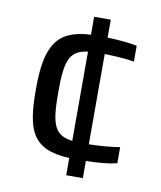

<svg xmlns="http://www.w3.org/2000/svg" viewBox="-72 -650 599 716"><g transform="rotate(10 227.5 -292.0)"><path d="M227 8H290V-57C343 -58 379 -62 407 -69V-130C381 -125 330 -121 290 -120V-462C330 -461 377 -458 402 -453V-513C373 -519 331 -523 290 -524V-592H227V-524C98 -518 60 -453 60 -290C60 -135 83 -64 227 -57ZM227 -122C159 -131 144 -167 144 -291C144 -413 158 -451 227 -460Z"/></g></svg>

Font: Saira UNSAM SC
Style: Regular
Weight: 400
Designer: Hector Gatti with collaboration of the Omnibus-Type team
Foundry: Omnibus-Type
Version: Version 1.072;PS 001.072;hotconv 1.0.88;makeotf.lib2.5.64775